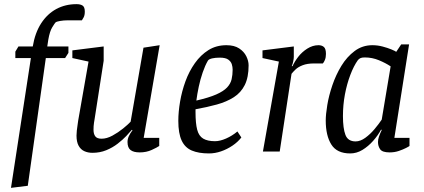

<svg xmlns="http://www.w3.org/2000/svg" viewBox="-20 -731 2045 926"><path d="M33 175 129 -451H54V-482L69 -507H138Q149 -573 178.5 -618.5Q208 -664 251.5 -687.5Q295 -711 349 -711Q368 -711 378.5 -704Q389 -697 389 -675Q389 -657 383 -646.5Q377 -636 375 -633H307Q287 -633 270 -630Q253 -627 248 -623Q244 -619 232 -599.5Q220 -580 213 -540L208 -507H310V-476L294 -451H201L114 165Z M426 6Q404 6 386.5 -2Q369 -10 359 -28.5Q349 -47 349 -77Q349 -88 350.5 -101.5Q352 -115 354 -127.5Q356 -140 357 -149L407 -434L329 -451V-488L480 -507V-438L436 -155Q435 -149 433.5 -140Q432 -131 431.5 -122.5Q431 -114 431 -105Q431 -85 439.5 -73.5Q448 -62 470 -62Q495 -62 522.5 -77Q550 -92 574 -111.5Q598 -131 610 -144L672 -501L750 -513L673 -66H748V-27Q738 -20 712 -8Q686 4 654 4Q624 4 609.5 -7.5Q595 -19 595 -46Q595 -60 601 -73.5Q607 -87 619 -103L616 -105Q607 -94 589.5 -75.5Q572 -57 547.5 -38Q523 -19 492.5 -6.5Q462 6 426 6Z M988 9Q938 9 905 -5Q872 -19 856 -53.5Q840 -88 840 -148Q840 -191 848.5 -241Q857 -291 874.5 -339Q892 -387 920 -426.5Q948 -466 985.5 -489.5Q1023 -513 1072 -513Q1110 -513 1133.5 -497.5Q1157 -482 1168 -459.5Q1179 -437 1179 -416Q1179 -358 1160.5 -321Q1142 -284 1107.5 -262Q1073 -240 1026 -227Q979 -214 923 -204V-190Q923 -136 931 -105.5Q939 -75 960 -62.5Q981 -50 1017 -50Q1041 -50 1070.5 -63Q1100 -76 1125 -97L1144 -68Q1127 -46 1101 -28.5Q1075 -11 1046 -1Q1017 9 988 9ZM927 -246Q988 -260 1023 -275.5Q1058 -291 1075 -309Q1092 -327 1097 -348.5Q1102 -370 1102 -395Q1102 -408 1098 -421Q1094 -434 1081 -443.5Q1068 -453 1040 -453Q1019 -453 1003.5 -449.5Q988 -446 983 -439Q969 -415 957.5 -381.5Q946 -348 938.5 -312.5Q931 -277 927 -246Z M1248 0 1325 -434 1246 -451V-488L1397 -507V-457Q1397 -448 1394 -434Q1391 -420 1387 -412H1391Q1400 -433 1418 -456.5Q1436 -480 1462 -496.5Q1488 -513 1516 -513Q1532 -513 1542 -504.5Q1552 -496 1552 -471Q1552 -454 1547 -442Q1542 -430 1537 -425H1495Q1462 -425 1440 -416.5Q1418 -408 1405.5 -396Q1393 -384 1386 -375L1329 0Z M1669 9Q1605 9 1578 -34Q1551 -77 1551 -150Q1551 -179 1558.5 -224.5Q1566 -270 1583 -320Q1600 -370 1626.5 -413.5Q1653 -457 1690.5 -485Q1728 -513 1776 -513Q1801 -513 1825.5 -506.5Q1850 -500 1868 -492.5Q1886 -485 1891 -481L1915 -517H1953L1882 -66H1955V-27Q1953 -25 1938.5 -17.5Q1924 -10 1903.5 -3Q1883 4 1859 4Q1824 4 1813.5 -11Q1803 -26 1803 -46Q1803 -58 1807.5 -71.5Q1812 -85 1821 -104L1818 -106Q1803 -78 1779.5 -51.5Q1756 -25 1728 -8Q1700 9 1669 9ZM1695 -49Q1718 -49 1742 -66.5Q1766 -84 1786.5 -108.5Q1807 -133 1821 -154L1864 -411Q1840 -427 1807.5 -440.5Q1775 -454 1739 -454Q1725 -454 1718 -450.5Q1711 -447 1706 -441Q1686 -413 1669.5 -369.5Q1653 -326 1643.5 -275.5Q1634 -225 1634 -171Q1634 -112 1646 -80.5Q1658 -49 1695 -49Z"/></svg>

Font: Faustina
Style: Italic
Weight: 400
Italic angle: -8°
Designer: Alfonso Garcia
Foundry: http://www.omnibus-type.com
Version: Version 1.200